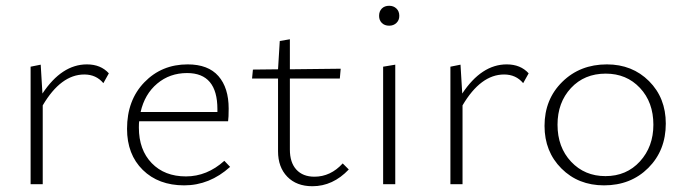

<svg xmlns="http://www.w3.org/2000/svg" viewBox="-20 -638 2372 665"><path d="M281 -415Q329 -415 357 -384L338 -350Q313 -380 272 -380Q191 -380 128 -273V0H86V-407L121 -414L127 -314Q194 -415 281 -415Z M757 -81 777 -60Q706 4 618 4Q529 4 474.5 -49.5Q420 -103 420 -192Q420 -291 480 -353Q540 -415 630 -415Q701 -415 736.5 -374.5Q772 -334 772 -262Q772 -231 770 -218H462Q461 -211 461 -196Q461 -119 505.5 -73Q550 -27 624 -27Q697 -27 757 -81ZM628 -385Q568 -385 524.5 -348.5Q481 -312 467 -250H733V-260Q733 -385 628 -385Z M1167 -72 1188 -51Q1133 7 1062 7Q1007 7 975 -26Q943 -59 943 -114V-366H853L856 -397L943 -398L949 -496L984 -502V-398L1160 -400L1157 -366H984V-120Q984 -75 1006.5 -50.5Q1029 -26 1069 -26Q1125 -26 1167 -72Z M1328 -549Q1312 -549 1302.5 -558.5Q1293 -568 1293 -583Q1293 -599 1302.5 -608.5Q1312 -618 1328 -618Q1343 -618 1353 -608.5Q1363 -599 1363 -583Q1363 -568 1353 -558.5Q1343 -549 1328 -549ZM1307 0V-407L1349 -414V0Z M1735 -415Q1783 -415 1811 -384L1792 -350Q1767 -380 1726 -380Q1645 -380 1582 -273V0H1540V-407L1575 -414L1581 -314Q1648 -415 1735 -415Z M2072 4Q1983 4 1924.5 -54.5Q1866 -113 1866 -202Q1866 -294 1927.5 -354.5Q1989 -415 2082 -415Q2170 -415 2228 -357Q2286 -299 2286 -210Q2286 -117 2225.5 -56.5Q2165 4 2072 4ZM2077 -28Q2150 -28 2196.5 -79Q2243 -130 2243 -206Q2243 -284 2196.5 -333.5Q2150 -383 2078 -383Q2004 -383 1957.5 -333Q1911 -283 1911 -206Q1911 -128 1958 -78Q2005 -28 2077 -28Z"/></svg>

Font: EauTestInfant Light
Style: Regular
Weight: 300
Designer: Christian Thalmann (Catharsis Fonts)
Version: Version 0.001;PS 000.001;hotconv 1.0.88;makeotf.lib2.5.64775